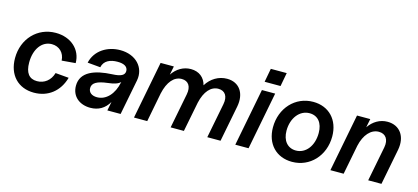

<svg xmlns="http://www.w3.org/2000/svg" viewBox="-58 -1142 3506 1609"><g transform="rotate(15 1695.0 -337.5)"><path d="M268 16C391 16 484 -58 518 -180L402 -190C383 -124 332 -84 268 -84C200 -84 165 -129 165 -219C165 -335 224 -416 310 -416C374 -416 421 -371 424 -304L543 -314C543 -432 449 -516 318 -516C159 -516 41 -391 41 -224C41 -78 130 16 268 16Z M757 16C827 16 881 -15 917 -77L902 0H1017L1077 -307C1099 -423 1013 -516 877 -516C767 -516 664 -455 639 -344L751 -334C763 -393 816 -416 880 -416C937 -416 969 -397 970 -360C970 -323 938 -306 862 -303C716 -296 594 -254 594 -132C594 -40 663 16 757 16ZM789 -84C743 -84 714 -107 714 -144C714 -188 754 -212 845 -223C899 -229 933 -240 953 -260L952 -256C931 -151 867 -84 789 -84Z M1828 -302 1769 0H1884L1945 -313C1968 -432 1910 -516 1804 -516C1731 -516 1666 -477 1626 -412C1610 -476 1561 -516 1490 -516C1425 -516 1368 -482 1330 -425L1345 -500H1230L1133 0H1248L1297 -253C1320 -358 1371 -416 1437 -416C1495 -416 1524 -372 1510 -302L1451 0H1566L1617 -259C1640 -360 1690 -416 1755 -416C1813 -416 1842 -372 1828 -302Z M2012 0H2127L2224 -500H2109ZM2113 -573H2251L2273 -691H2135Z M2507 16C2662 16 2779 -109 2779 -276C2779 -420 2688 -516 2551 -516C2396 -516 2279 -390 2279 -223C2279 -79 2370 16 2507 16ZM2514 -84C2442 -84 2396 -139 2396 -225C2396 -335 2460 -416 2546 -416C2618 -416 2662 -363 2662 -275C2662 -164 2600 -84 2514 -84Z M3224 -302 3165 0H3280L3341 -313C3363 -431 3303 -516 3196 -516C3130 -516 3073 -482 3034 -425L3049 -500H2934L2837 0H2952L3002 -256C3024 -355 3079 -416 3147 -416C3207 -416 3237 -371 3224 -302Z"/></g></svg>

Font: Uncut Sans Semibold Italic
Style: Regular
Weight: 600
Italic angle: -11°
Designer: Kasper Nordkvist
Foundry: UNCUT.wtf
Version: Version 1.304;Glyphs 3.2 (3246)